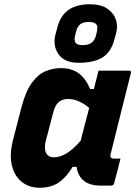

<svg xmlns="http://www.w3.org/2000/svg" viewBox="-20 -872 640 902"><path d="M265 -552Q317 -552 350 -527.5Q383 -503 403 -454H421Q426 -473 431 -493Q436 -513 443 -540H587Q598 -540 595 -529Q571 -433 545.5 -332Q520 -231 500 -149Q494 -127 515 -127H546Q539 -98 531.5 -69Q524 -40 516 -11Q513 0 502 0H454Q401 0 373 -23.5Q345 -47 340 -88H321Q293 -40 256.5 -15Q220 10 167 10Q116 10 81.5 -18Q47 -46 35.5 -96.5Q24 -147 41 -214L81 -369Q101 -444 130 -483.5Q159 -523 194 -537.5Q229 -552 265 -552ZM203 -144Q214 -133 234 -133Q292 -133 359 -211Q369 -250 379 -288.5Q389 -327 399 -365Q377 -384 351.5 -395.5Q326 -407 301 -407Q274 -407 257 -393.5Q240 -380 231 -347L195 -210Q190 -189 191.5 -172Q193 -155 203 -144ZM403 -852Q454 -852 484 -831.5Q514 -811 524.5 -779.5Q535 -748 525 -714L517 -685Q501 -626 460.5 -601.5Q420 -577 349 -577Q282 -577 254 -618.5Q226 -660 242 -716L250 -745Q265 -801 303.5 -826.5Q342 -852 403 -852ZM398 -769Q371 -769 357 -758Q343 -747 337 -722L333 -706Q330 -696 330.5 -686Q331 -676 336 -670Q341 -664 349.5 -662Q358 -660 370 -660Q420 -660 431 -706L435 -722Q437 -733 437.5 -742Q438 -751 433 -757Q424 -769 398 -769Z"/></svg>

Font: Recursive Mn Lnr St XBd
Style: Italic
Weight: 800
Italic angle: -15°
Monospace: yes
Version: Version 1.079;hotconv 1.0.112;makeotfexe 2.5.65598; ttfautoh